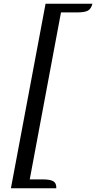

<svg xmlns="http://www.w3.org/2000/svg" viewBox="-20 -810 511 1020"><path d="M387 -744H304L138 143H205Q246 143 262.5 152.5Q279 162 279 185V190H38L222 -790H471Q464 -763 447 -753.5Q430 -744 387 -744Z"/></svg>

Font: Sansita Light Italic
Style: Regular
Weight: 300
Italic angle: -11°
Designer: Pablo Cosgaya
Foundry: Omnibus-Type
Version: Version 1.006